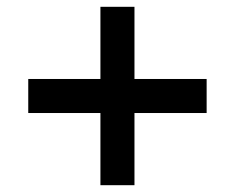

<svg xmlns="http://www.w3.org/2000/svg" viewBox="-20 -632 690 564"><path d="M275 -88V-300H63V-400H275V-612H375V-400H587V-300H375V-88Z"/></svg>

Font: Martian Mono SemiCondensed
Style: Regular
Weight: 400
Width: 4
Designer: Roman Shamin
Foundry: Evil Martians
Version: Version 1.000